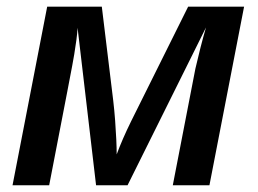

<svg xmlns="http://www.w3.org/2000/svg" viewBox="-20 -548 762 568"><path d="M199.7 -387.7Q197.8 -374 179 -276.9Q160.2 -179.7 125.5 0H17.1L119.6 -528.3H281.2L314.9 -251Q318.4 -221.2 320.6 -191.4Q322.8 -161.6 324 -135.7Q325.2 -109.9 325.2 -91.3Q341.8 -136.2 368.2 -189.9L536.6 -528.3H702.1L599.6 0H491.2L558.1 -345.2Q564.9 -375 573.2 -407.5Q581.5 -439.9 589.4 -466.8L357.4 0H264.2L209.5 -465.8Q209 -452.6 206.1 -430.4Q203.1 -408.2 199.7 -387.7Z"/></svg>

Font: Arimo SemiBold
Style: Italic
Weight: 600
Italic angle: -12°
Version: Version 1.33